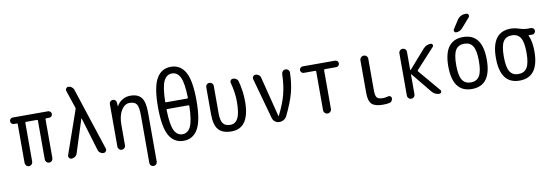

<svg xmlns="http://www.w3.org/2000/svg" viewBox="-66 -1253 5633 1966"><g transform="rotate(-10 2750.0 -270.5)"><path d="M66.4 -452.1Q52.7 -452.1 43 -461.9Q33.2 -471.7 33.2 -485.8Q33.2 -500 43 -509.8Q52.7 -519.5 67.4 -519.5H433.6Q447.3 -519.5 457.5 -509.8Q467.8 -500 467.8 -485.8Q467.8 -471.7 458 -461.9Q448.2 -452.1 433.6 -452.1H404.3Q395.5 -452.1 394.5 -443.4V-40Q394.5 -24.4 383.3 -12.2Q372.1 0 355 0Q337.9 0 326.7 -12.2Q315.4 -24.4 315.4 -40V-443.4Q315.4 -452.1 306.6 -452.1H194.3Q185.5 -452.1 184.6 -443.4V-40Q184.6 -24.4 173.3 -12.2Q162.1 0 145 0Q127.9 0 116.7 -12.2Q105.5 -24.4 105.5 -40V-443.4Q105.5 -452.1 95.7 -452.1Z M587.9 0Q572.3 0 562.5 -13.7Q552.7 -27.3 558.6 -42L715.8 -492.2Q718.8 -500 715.8 -507.8L654.3 -691.4Q649.4 -705.1 658.2 -717.8Q667 -730.5 681.6 -730.5Q699.2 -730.5 715.3 -719.2Q731.4 -708 737.3 -691.4L950.2 -41Q955.1 -26.4 945.3 -13.2Q935.5 0 919.9 0Q900.4 0 884.8 -11.7Q869.1 -23.4 864.3 -42L759.8 -388.7Q759.8 -389.6 758.8 -389.6Q757.8 -389.6 757.8 -388.7L646.5 -42Q640.6 -23.4 623.5 -11.7Q606.4 0 587.9 0Z M1070.3 -40V-483.4Q1070.3 -498 1081.1 -508.8Q1091.8 -519.5 1107.4 -519.5Q1123 -519.5 1133.3 -509.3Q1143.6 -499 1144.5 -483.4L1146.5 -446.3Q1146.5 -445.3 1147.5 -445.3Q1149.4 -445.3 1149.4 -446.3Q1168 -484.4 1206.5 -507.3Q1245.1 -530.3 1290 -530.3Q1369.1 -530.3 1404.8 -484.9Q1440.4 -439.5 1440.4 -330.1V181.6Q1440.4 197.3 1429.2 208.5Q1418 219.7 1401.9 219.7Q1385.7 219.7 1374.5 209Q1363.3 198.2 1363.3 181.6V-311.5Q1363.3 -399.4 1343.3 -429.2Q1323.2 -459 1269.5 -459Q1219.7 -459 1184.6 -402.8Q1149.4 -346.7 1149.4 -252V-40Q1149.4 -23.4 1137.7 -11.7Q1126 0 1109.9 0Q1093.8 0 1082 -12.2Q1070.3 -24.4 1070.3 -40Z M1640.6 -330.1Q1631.8 -330.1 1631.8 -322.3Q1635.7 -167 1665 -107.9Q1694.3 -48.8 1750 -48.8Q1805.7 -48.8 1835 -107.9Q1864.3 -167 1868.2 -322.3Q1868.2 -330.1 1859.4 -330.1ZM1631.8 -408.2Q1631.8 -400.4 1640.6 -400.4H1859.4Q1868.2 -400.4 1868.2 -408.2Q1864.3 -563.5 1835 -622.1Q1805.7 -680.7 1750 -680.7Q1694.3 -680.7 1665 -622.1Q1635.7 -563.5 1631.8 -408.2ZM1899.4 -69.3Q1848.6 19.5 1750 19.5Q1651.4 19.5 1600.6 -69.3Q1549.8 -158.2 1549.8 -365.2Q1549.8 -572.3 1600.6 -661.1Q1651.4 -750 1750 -750Q1848.6 -750 1899.4 -661.1Q1950.2 -572.3 1950.2 -365.2Q1950.2 -158.2 1899.4 -69.3Z M2250 9.8Q2157.2 9.8 2114.7 -39.1Q2072.3 -87.9 2072.3 -200.2V-481.4Q2072.3 -497.1 2083.5 -508.3Q2094.7 -519.5 2110.8 -519.5Q2127 -519.5 2138.7 -508.3Q2150.4 -497.1 2150.4 -481.4V-196.3Q2150.4 -121.1 2173.3 -89.8Q2196.3 -58.6 2250 -58.6Q2301.8 -58.6 2328.6 -109.9Q2355.5 -161.1 2355.5 -282.2Q2355.5 -374 2327.1 -480.5Q2323.2 -495.1 2332 -507.3Q2340.8 -519.5 2357.4 -519.5Q2376 -519.5 2391.1 -508.8Q2406.2 -498 2410.2 -480.5Q2438.5 -375 2438.5 -269.5Q2438.5 9.8 2250 9.8Z M2677.7 -52.7 2559.6 -478.5Q2555.7 -494.1 2565.4 -506.8Q2575.2 -519.5 2590.8 -519.5Q2609.4 -519.5 2624.5 -507.8Q2639.6 -496.1 2643.6 -477.5L2749 -60.5Q2749 -59.6 2750 -59.6Q2752 -59.6 2752 -61.5Q2809.6 -174.8 2834 -268.1Q2858.4 -361.3 2861.3 -478.5Q2862.3 -495.1 2873.5 -507.3Q2884.8 -519.5 2902.3 -519.5Q2919.9 -519.5 2931.6 -507.3Q2943.4 -495.1 2942.4 -477.5Q2939.5 -362.3 2914.6 -269.5Q2889.6 -176.8 2828.1 -49.8Q2817.4 -26.4 2795.9 -13.2Q2774.4 0 2748 0Q2723.6 0 2704.1 -14.6Q2684.6 -29.3 2677.7 -52.7Z M3082 -452.1Q3068.4 -452.1 3058.1 -461.9Q3047.9 -471.7 3047.9 -485.8Q3047.9 -500 3058.1 -509.8Q3068.4 -519.5 3082 -519.5H3418Q3431.6 -519.5 3441.9 -509.8Q3452.1 -500 3452.1 -485.8Q3452.1 -471.7 3441.9 -461.9Q3431.6 -452.1 3418 -452.1H3299.8Q3291 -452.1 3291 -443.4V-41Q3291 -24.4 3278.8 -12.2Q3266.6 0 3250 0Q3233.4 0 3221.2 -12.2Q3209 -24.4 3209 -41V-443.4Q3209 -452.1 3200.2 -452.1Z M3825.2 9.8Q3741.2 9.8 3708 -22.5Q3674.8 -54.7 3674.8 -139.6V-478.5Q3674.8 -495.1 3687 -507.3Q3699.2 -519.5 3716.3 -519.5Q3733.4 -519.5 3745.1 -507.8Q3756.8 -496.1 3756.8 -478.5V-150.4Q3756.8 -94.7 3772.9 -75.7Q3789.1 -56.6 3835 -56.6Q3860.4 -56.6 3891.6 -65.4Q3904.3 -68.4 3914.6 -60.5Q3924.8 -52.7 3924.8 -40Q3924.8 -24.4 3916 -11.7Q3907.2 1 3891.6 3.9Q3859.4 9.8 3825.2 9.8Z M4080.1 -40V-480.5Q4080.1 -496.1 4091.8 -507.8Q4103.5 -519.5 4119.6 -519.5Q4135.7 -519.5 4147.5 -508.3Q4159.2 -497.1 4159.2 -480.5V-293.9Q4159.2 -292 4161.6 -291Q4164.1 -290 4165 -292L4335 -485.4Q4367.2 -520.5 4413.1 -519.5Q4425.8 -519.5 4431.2 -507.3Q4436.5 -495.1 4427.7 -485.4L4236.3 -276.4Q4232.4 -270.5 4236.3 -263.7L4428.7 -36.1Q4437.5 -26.4 4431.6 -13.2Q4425.8 0 4412.1 0Q4366.2 0 4335 -37.1L4164.1 -246.1Q4162.1 -248 4160.6 -247.1Q4159.2 -246.1 4159.2 -244.1V-40Q4159.2 -23.4 4147.5 -11.7Q4135.7 0 4119.6 0Q4103.5 0 4091.8 -12.2Q4080.1 -24.4 4080.1 -40Z M4839.4 -415.5Q4810.5 -460.9 4750 -460.9Q4689.5 -460.9 4660.6 -415.5Q4631.8 -370.1 4631.8 -260.3Q4631.8 -150.4 4660.6 -104.5Q4689.5 -58.6 4750 -58.6Q4810.5 -58.6 4839.4 -104.5Q4868.2 -150.4 4868.2 -260.3Q4868.2 -370.1 4839.4 -415.5ZM4950.2 -260.3Q4950.2 9.8 4750 9.8Q4549.8 9.8 4549.8 -260.3Q4549.8 -530.3 4750 -530.3Q4950.2 -530.3 4950.2 -260.3ZM4817.4 -759.8H4823.2Q4839.8 -759.8 4846.2 -745.6Q4852.5 -731.4 4841.8 -717.8L4755.9 -620.1Q4728.5 -589.8 4690.4 -589.8Q4677.7 -589.8 4671.4 -602.1Q4665 -614.3 4671.9 -624L4728.5 -711.9Q4759.8 -759.8 4817.4 -759.8Z M5334.5 -415.5Q5305.7 -460.9 5244.6 -460.9Q5183.6 -460.9 5155.3 -415.5Q5127 -370.1 5127 -260.3Q5127 -150.4 5155.3 -104.5Q5183.6 -58.6 5244.6 -58.6Q5305.7 -58.6 5334.5 -104.5Q5363.3 -150.4 5363.3 -260.3Q5363.3 -370.1 5334.5 -415.5ZM5245.1 -530.3Q5285.2 -530.3 5331.5 -515.1Q5377.9 -500 5417 -500H5453.1Q5466.8 -500 5477.1 -490.2Q5487.3 -480.5 5487.3 -466.3Q5487.3 -452.1 5477.1 -441.9Q5466.8 -431.6 5453.1 -431.6H5415Q5414.1 -431.6 5414.1 -430.7V-428.7Q5445.3 -363.3 5445.3 -259.8Q5445.3 9.8 5245.1 9.8Q5044.9 9.8 5044.9 -260.3Q5044.9 -530.3 5245.1 -530.3Z"/></g></svg>

Font: Rounded Mgen+ 2m regular
Style: Regular
Weight: 400
Designer: [Source Han Sans]
Ryoko NISHIZUKA  (kana & ideographs); Paul D. Hunt (Latin, Greek & Cyrillic); Wenlong ZHANG  (bopomofo
Version: Version 1.059.20150602